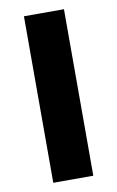

<svg xmlns="http://www.w3.org/2000/svg" viewBox="-77 -693 451 737"><g transform="rotate(-10 148.0 -324.5)"><path d="M226 0V-649H70V0Z"/></g></svg>

Font: Play
Style: Bold
Weight: 700
Designer: Jonas Hecksher
Foundry: Jonas Hecksher, Playtypeª, e-types AS
Version: Version 1.002